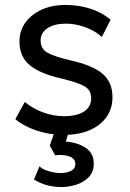

<svg xmlns="http://www.w3.org/2000/svg" viewBox="-20 -530 525 775"><path d="M238 14.5Q180 14.5 128.2 -2.8Q76.5 -20 42 -49L80 -118.5Q112.5 -91.5 154.2 -76.2Q196 -61 238 -61Q290 -61 319 -79.8Q348 -98.5 348 -133Q348 -165 323 -180.5Q298 -196 230 -212.5Q140 -233 99.2 -267.5Q58.5 -302 58.5 -362.5Q58.5 -405.5 82.5 -438.8Q106.5 -472 148.2 -491Q190 -510 244.5 -510Q298.5 -510 345.2 -494.8Q392 -479.5 426.5 -450.5L391 -380.5Q373.5 -397 349.8 -409Q326 -421 299 -427.8Q272 -434.5 245 -434.5Q200.5 -434.5 172.2 -416.5Q144 -398.5 144 -366.5Q144 -333 171.2 -317.5Q198.5 -302 262 -287Q354 -266.5 394 -232.2Q434 -198 434 -138Q434 -91.5 409.5 -57.2Q385 -23 341 -4.2Q297 14.5 238 14.5ZM229 225Q195.5 225 167.2 216.8Q139 208.5 117 194.5L139.5 141.5Q151 153.5 176.8 161Q202.5 168.5 225.5 168.5Q247.5 168.5 265.8 160Q284 151.5 284 131.5Q284 109.5 258.5 101Q233 92.5 202.5 97L181 57.5L208 -20H264.5L245.5 41.5Q295.5 45.5 327 67.5Q358.5 89.5 358.5 130Q358.5 164.5 337.8 185.5Q317 206.5 286.8 215.8Q256.5 225 229 225Z"/></svg>

Font: Geologica Roman Light
Style: Regular
Weight: 300
Designer: Sindre Bremnes, Frode Helland
Foundry: Monokrom Skriftforlag AS
Version: Version 1.010;gftools[0.9.28]